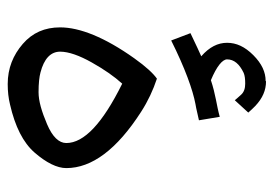

<svg xmlns="http://www.w3.org/2000/svg" viewBox="-126 -574 710 498"><g transform="rotate(90 229.0 -325.0)"><path d="M126 -492C117 -488 97 -479 66 -464L85 -414C157 -450 213 -470 250 -477C263 -479 277 -483 292 -486L283 -540C269 -536 253 -533 238 -530C223 -527 206 -523 188 -517C152 -532 134 -547 134 -559C134 -577 146 -591 169 -602C176 -605 185 -606 197 -606C209 -606 219 -603 226 -595C233 -587 237 -583 240 -579L272 -614C266 -621 261 -626 255 -632C235 -651 214 -660 191 -660L190 -659C167 -659 145 -649 123 -627C101 -605 91 -583 91 -559C91 -535 102 -513 126 -492ZM184 -377C171 -368 153 -349 131 -318C77 -242 51 -177 51 -126C51 -86 65 -54 94 -29C123 -4 157 10 198 10C217 10 235 8 251 4C308 -9 350 -30 376 -60C402 -90 416 -118 416 -142C416 -208 368 -273 270 -336C242 -354 214 -367 184 -377ZM197 -287C300 -236 351 -188 351 -142C351 -123 335 -106 302 -92C269 -78 242 -70 219 -70C196 -70 179 -72 168 -75C133 -84 114 -101 114 -126C114 -148 124 -176 142 -208C160 -240 178 -266 197 -287Z"/></g></svg>

Font: Iranian Sans 
Style: Regular
Weight: 400
Designer: Hooman Mehr, Hadi Navid in Neviseh Pardaz Co. Ltd. (http://nevisa.com)
Foundry: http://font-store.ir
Version: 5.0.0 build 1/7/1393